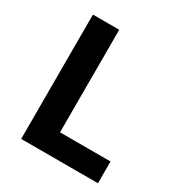

<svg xmlns="http://www.w3.org/2000/svg" viewBox="-168 -835 901 955"><g transform="rotate(30 282.5 -357.0)"><path d="M90 0V-714H241V-125H531V0Z"/></g></svg>

Font: Noto Sans Sinhala
Style: Regular
Weight: 400
Designer: Jelle Bosma - Monotype Design Team
Foundry: Monotype Imaging Inc.
Version: Version 2.006